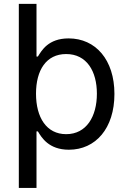

<svg xmlns="http://www.w3.org/2000/svg" viewBox="-20 -747 650 972"><path d="M75.3 -727.3V204.5H164.8V-81.7H171.9C190.3 -51.1 226.6 11 328.8 11C464.1 11 559.3 -97.3 559.3 -271.3C559.3 -444.6 463.8 -552.6 327.4 -552.6C223.7 -552.6 190.3 -490.1 171.9 -460.9H164.8V-727.3ZM162.3 -272.7C162.3 -392 214.1 -473.4 315 -473.4C419 -473.4 470.5 -386.4 470.5 -272.7C470.5 -157.7 418 -67.8 315 -67.8C215.6 -67.8 162.3 -152 162.3 -272.7Z"/></svg>

Font: Margiela Sans Text
Style: Regular
Weight: 400
Designer: Stefan Endress, Andreas Faust
Version: Version 1.100;FEAKit 1.0